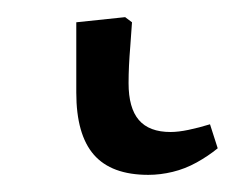

<svg xmlns="http://www.w3.org/2000/svg" viewBox="-20 24 276 224"><path d="M153 228Q110 228 89.5 204.5Q69 181 69 132V50L126 44L134 50Q133 66 132 78Q131 90 130.5 100.5Q130 111 130 121Q130 150 142 164Q154 178 179 178Q188 178 200 175.5Q212 173 225 169L234 197Q223 206 209.5 213.5Q196 221 181.5 224.5Q167 228 153 228Z"/></svg>

Font: Literata 18pt Light
Style: Regular
Weight: 300
Designer: Latin by Veronika Burian and Jose Scaglione. Greek by Irene Vlachou. Cyrillic by Vera Evstafieva.
Foundry: TypeTogether
Version: Version 3.103;gftools[0.9.29]